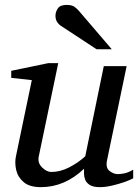

<svg xmlns="http://www.w3.org/2000/svg" viewBox="-20 -752 567 784"><path d="M523.9 -23.9Q511.7 -17.1 487.5 -8.5Q463.4 0 436.5 6.1Q409.7 12.2 388.2 12.2Q359.9 12.2 345.9 2.9Q332 -6.3 327.4 -19.3Q322.8 -32.2 323 -44.7Q323.2 -57.1 323.2 -63Q244.1 12.2 147 12.2Q100.6 12.2 76.7 -8.3Q52.7 -28.8 46.1 -57.9Q39.6 -86.9 44.9 -112.8L109.9 -424.8L25.9 -434.1V-462.9L176.8 -494.1H217.8L138.2 -112.8Q132.8 -87.4 151.6 -68.6Q170.4 -49.8 189.9 -49.8Q226.1 -49.8 262.9 -68.8Q299.8 -87.9 328.1 -113.8L403.8 -481.9H497.1L417 -97.2Q410.6 -66.4 427.5 -53.7Q444.3 -41 460.9 -41Q470.7 -41 486.8 -43.9Q502.9 -46.9 523.9 -59.1ZM436.5 -550.8H374.5L229.5 -646Q219.2 -652.8 212.9 -662.8Q206.5 -672.9 206.5 -688Q206.5 -703.1 216.1 -717.5Q225.6 -731.9 251.5 -731.9Q272.9 -731.9 283.2 -724.9Q293.5 -717.8 302.7 -707Z"/></svg>

Font: Charis
Style: Italic
Weight: 400
Italic angle: -11°
Designer: Walt Agee, Miriam Martin, Annie Olsen, Victor Gaultney, Lorna Priest, Alan Ward, Bob Hallissy, Martin Hosken, Sharon Cor
Foundry: SIL Global
Version: Version 7.000